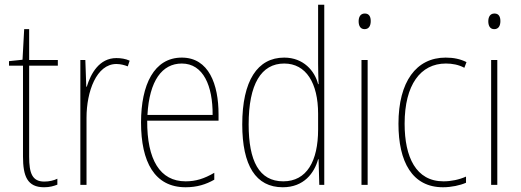

<svg xmlns="http://www.w3.org/2000/svg" viewBox="-20 -780 2197 810"><path d="M167 -14C116 -14 103 -49 103 -119V-503H224V-527H103V-657H82L75 -528L18 -522V-503H77V-120C77 -37 95 10 166 10C190 10 206 5 222 -1V-26C208 -19 188 -14 167 -14Z M471 -535C399 -535 363 -470 346 -414H344L340 -527H319V0H345V-283C345 -394 387 -510 471 -510C490 -510 506 -505 519 -500L527 -524C510 -532 490 -535 471 -535Z M747 -537C630 -537 575 -423 575 -263C575 -97 632 10 763 10C811 10 849 -2 884 -22V-51C841 -26 806 -15 763 -15C655 -15 600 -106 601 -271H902V-298C902 -424 861 -537 747 -537ZM747 -512C838 -512 878 -417 877 -295H602C610 -440 664 -512 747 -512Z M1173 10C1262 10 1306 -50 1322 -108H1324L1327 0H1348V-760H1322V-511C1322 -483 1323 -456 1324 -425H1322C1308 -481 1260 -537 1179 -537C1066 -537 1002 -439 1002 -255C1002 -82 1059 10 1173 10ZM1175 -15C1073 -15 1029 -101 1029 -255C1029 -425 1082 -512 1179 -512C1271 -512 1322 -430 1322 -300V-234C1322 -100 1274 -15 1175 -15Z M1519 -723C1499 -723 1493 -706 1493 -690C1493 -672 1500 -657 1518 -657C1536 -657 1544 -671 1544 -691C1544 -707 1539 -723 1519 -723ZM1531 -527H1505V0H1531Z M1849 10C1884 10 1921 2 1946 -9V-35C1917 -22 1883 -15 1851 -15C1735 -15 1687 -117 1687 -258C1687 -422 1754 -512 1861 -512C1888 -512 1915 -507 1939 -494L1948 -518C1922 -531 1894 -537 1860 -537C1736 -537 1661 -435 1661 -258C1661 -97 1719 10 1849 10Z M2066 -723C2046 -723 2040 -706 2040 -690C2040 -672 2047 -657 2065 -657C2083 -657 2091 -671 2091 -691C2091 -707 2086 -723 2066 -723ZM2078 -527H2052V0H2078Z"/></svg>

Font: Noto Sans Arabic UI Cn Th
Style: Regular
Weight: 100
Width: 3
Designer: Monotype Design Team, Nadine Chahine and Nizar Qandah
Foundry: Monotype Imaging Inc.
Version: Version 2.010